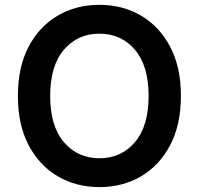

<svg xmlns="http://www.w3.org/2000/svg" viewBox="-20 -757 815 787"><path d="M721.6 -363.6Q721.6 -246.1 677.7 -162.5Q633.9 -78.8 558.4 -34.4Q483 9.9 387.4 9.9Q291.9 9.9 216.3 -34.6Q140.6 -79.2 96.9 -162.8Q53.3 -246.4 53.3 -363.6Q53.3 -481.2 96.9 -564.8Q140.6 -648.4 216.3 -692.8Q291.9 -737.2 387.4 -737.2Q483 -737.2 558.4 -692.8Q633.9 -648.4 677.7 -564.8Q721.6 -481.2 721.6 -363.6ZM589.1 -363.6Q589.1 -487.9 532.8 -553.4Q476.6 -619 387.4 -619Q298.7 -619 242.2 -553.4Q185.7 -487.9 185.7 -363.6Q185.7 -239.7 242.2 -174Q298.7 -108.3 387.4 -108.3Q476.6 -108.3 532.8 -174Q589.1 -239.7 589.1 -363.6Z"/></svg>

Font: Inter Zeller Semi Bold
Style: Regular
Weight: 600
Designer: Rasmus Andersson; Joe Bland
Foundry: zeller
Version: Version 3.015;git-dec3a8cb1